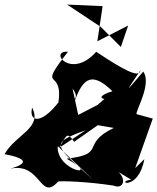

<svg xmlns="http://www.w3.org/2000/svg" viewBox="-55 -801 690 842"><path d="M538 -64 615 -281 545 -300C532 -303 614 -432 573 -487C475 -371 509 -413 561 -493C557 -454 478 -500 367 -574C256 -449 156 -580 243 -574C100 -390 228 -514 200 -345H268C301 -439 336 -502 438 -401C314 -363 473 -343 458 -415L373 -341L288 -297L263 -413C314 -345 216 -350 228 -389C132 -245 69 -264 86 -329C132 -239 13 -211 -35 -125C141 -92 -30 -58 -6 -62C127 -87 120 85 200 -5C213 -8 327 -5 443 13C496 35 509 -40 420 -74L520 -13C445 -3 552 40 578 -103ZM205 -153C237 -211 240 -224 270 -179L374 -252L444 -240C295 -168 416 -126 237 -105C397 -17 192 -48 198 -160L354 -12C185 -164 157 -171 321 -230ZM475 -595 387 -683 239 -781 395 -774 372 -620 507 -689Z"/></svg>

Font: Asimov Silicon
Style: Regular
Weight: 400
Designer: Google
Version: Version 2.000980; 2014